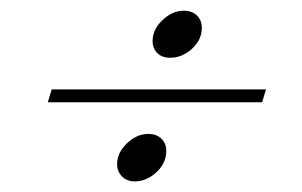

<svg xmlns="http://www.w3.org/2000/svg" viewBox="-20 -467 570 362"><path d="M326.6 -446.8Q341.9 -446.8 351.2 -437.9Q360.5 -429 360.5 -414.5Q360.5 -391.9 341.9 -375Q323.4 -358.1 300.8 -358.1Q285.5 -358.1 276.6 -366.9Q267.7 -375.8 267.7 -389.5Q267.7 -411.3 286.3 -429Q304.8 -446.8 326.6 -446.8ZM77.4 -298.4H481.5L474.2 -274.2H70.2ZM259.7 -214.5Q275 -214.5 284.3 -205.6Q293.5 -196.8 293.5 -182.3Q293.5 -159.7 275 -142.3Q256.5 -125 233.9 -125Q219.4 -125 210.1 -134.3Q200.8 -143.5 200.8 -157.3Q200.8 -179 219.4 -196.8Q237.9 -214.5 259.7 -214.5Z"/></svg>

Font: Playfair Display SC
Style: Italic
Weight: 400
Italic angle: -14°
Designer: Claus Eggers Sørensen
Foundry: Claus Eggers Sørensen
Version: Version 1.202; ttfautohint (v1.6)